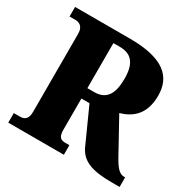

<svg xmlns="http://www.w3.org/2000/svg" viewBox="-158 -870 1024 1026"><g transform="rotate(30 353.5 -357.0)"><path d="M20 0H363V-59H340C313 -59 294 -65 294 -115V-307H344L442 -90C477 -15 554 0 663 0H707V-59H701C670 -59 649 -84 616 -145L508 -341C581 -362 642 -410 642 -525C642 -640 569 -714 359 -714H20V-655H56C74 -655 106 -648 106 -598V-115C106 -65 79 -59 56 -59H20ZM336 -371H294V-649H334C404 -649 441 -610 441 -514C441 -419 410 -371 336 -371Z"/></g></svg>

Font: Noto Serif Tamil SemiCondensed Black
Style: Italic
Weight: 900
Width: 4
Italic angle: -12°
Designer: Indian Type Foundry, Tom Grace, and the Monotype Design Team
Foundry: Monotype Imaging Inc.
Version: Version 2.003